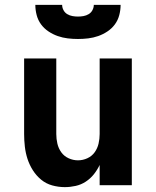

<svg xmlns="http://www.w3.org/2000/svg" viewBox="-20 -760 640 788"><path d="M246 8Q220 8 194.5 1Q169 -6 149 -22.5Q129 -39 115 -61Q101 -83 93 -107.5Q85 -132 82 -158Q79 -184 79 -210V-520H211V-210Q211 -190 215.5 -170.5Q220 -151 231.5 -135Q243 -119 261.5 -110.5Q280 -102 300 -102Q320 -102 338.5 -110.5Q357 -119 368.5 -135Q380 -151 384.5 -170.5Q389 -190 389 -210V-520H521V0H389V-83Q379 -62 365 -44.5Q351 -27 332 -14.5Q313 -2 290.5 3Q268 8 246 8ZM300 -600Q279 -600 258 -602.5Q237 -605 217 -612Q197 -619 179 -631Q161 -643 148.5 -660Q136 -677 130.5 -698Q125 -719 125 -740H235Q235 -729 240.5 -718.5Q246 -708 256 -702Q266 -696 277.5 -694Q289 -692 300 -692Q311 -692 322.5 -694Q334 -696 344 -702Q354 -708 359.5 -718.5Q365 -729 365 -740H475Q475 -719 469.5 -698Q464 -677 451.5 -660Q439 -643 421 -631Q403 -619 383 -612Q363 -605 342 -602.5Q321 -600 300 -600Z"/></svg>

Font: Iosevka Custom XBdEx
Style: Regular
Weight: 800
Width: 7
Monospace: yes
Designer: Belleve Invis
Foundry: Belleve Invis
Version: Version 11.2.4; ttfautohint (v1.8.4)